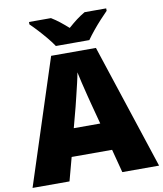

<svg xmlns="http://www.w3.org/2000/svg" viewBox="-98 -1006 922 1085"><g transform="rotate(-10 363.0 -463.5)"><path d="M515 0 480 -134H248L212 0H0L233 -717H490L726 0ZM409 -409Q404 -428 395 -463.5Q386 -499 377 -537Q368 -575 363 -599Q359 -575 350.5 -539Q342 -503 333.5 -468Q325 -433 319 -409L288 -292H440ZM269 -767Q254 -790 231.5 -817Q209 -844 185.5 -869.5Q162 -895 143 -913V-927H269Q295 -911 316.5 -894Q338 -877 364 -854Q390 -877 413 -894.5Q436 -912 462 -927H586V-913Q569 -896 545.5 -870.5Q522 -845 499.5 -817.5Q477 -790 461 -767Z"/></g></svg>

Font: Noto Sans Armenian Black
Style: Regular
Weight: 900
Version: Version 2.007